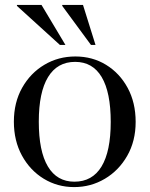

<svg xmlns="http://www.w3.org/2000/svg" viewBox="-20 -752 609 782"><path d="M282 10Q214 10 158.2 -24Q102.5 -58 69.5 -118.2Q36.5 -178.5 36.5 -256.5Q36.5 -334.5 70.2 -394.5Q104 -454.5 160.8 -488.2Q217.5 -522 287 -522Q356.5 -522 412 -488Q467.5 -454 500 -394Q532.5 -334 532.5 -255.5Q532.5 -177.5 498.2 -117.5Q464 -57.5 407 -23.8Q350 10 282 10ZM283 -12Q356 -12 393.5 -73.8Q431 -135.5 431 -255.5Q431 -376 394.2 -438Q357.5 -500 286 -500Q213.5 -500 175.8 -438.2Q138 -376.5 138 -256.5Q138 -136 175 -74Q212 -12 283 -12ZM246.5 -569H224L49 -728V-732H149ZM369 -569H350.5L233.5 -728V-732H318Z"/></svg>

Font: Newsreader Display
Style: Regular
Weight: 400
Designer: Hugues Gentile
Foundry: Production Type
Version: Version 1.001